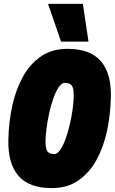

<svg xmlns="http://www.w3.org/2000/svg" viewBox="-20 -959 590 987"><path d="M247 8Q129 8 74.5 -55.5Q20 -119 23 -242Q25 -331 43 -414.5Q61 -498 97.5 -564Q134 -630 190.5 -669Q247 -708 326 -708Q444 -708 498.5 -644.5Q553 -581 550 -459Q548 -369 530 -285.5Q512 -202 475.5 -136Q439 -70 382.5 -31Q326 8 247 8ZM259 -167Q275 -167 290 -189Q305 -211 317.5 -246Q330 -281 339.5 -322Q349 -363 354 -402Q359 -441 359 -469Q359 -508 348 -520.5Q337 -533 314 -533Q297 -533 282 -511Q267 -489 254.5 -454Q242 -419 233 -378Q224 -337 219 -298Q214 -259 214 -231Q214 -192 225 -179.5Q236 -167 259 -167ZM294 -745 227 -939H406L435 -745Z"/></svg>

Font: Georama SemiCondensed Black
Style: Italic
Weight: 900
Width: 4
Italic angle: -9°
Designer: Jean-Baptiste Levee
Foundry: Production Type
Version: Version 1.000